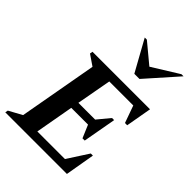

<svg xmlns="http://www.w3.org/2000/svg" viewBox="-240 -920 1029 1029"><g transform="rotate(45 274.5 -406.0)"><path d="M-7 0 -4 -16 71 -57 151 -503 91 -544 94 -560H530L504 -413H487L452 -511H270L234 -313H361L419 -383H435L401 -194H384L353 -267H226L187 -49H396L473 -168H489L460 0ZM336 -635 238 -812H254L366 -719L516 -812H532L375 -635Z"/></g></svg>

Font: Spectral SC SemiBold
Style: Italic
Weight: 600
Italic angle: -10°
Designer: Jean-Baptiste Levee
Foundry: Production Type
Version: Version 2.001